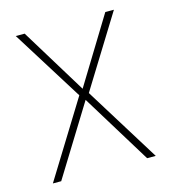

<svg xmlns="http://www.w3.org/2000/svg" viewBox="-86 -598 590 667"><g transform="rotate(-15 209.5 -264.0)"><path d="M191 -272 23 0H53L208 -251L362 0H393L225 -271L384 -528H353L208 -291L63 -528H31Z"/></g></svg>

Font: Noto Sans Thai Looped SemiCondensed Thin
Style: Regular
Weight: 100
Width: 4
Designer: Sasikarn Vongin, Ben Mitchell
Foundry: The Fontpad Ltd
Version: Version 1.001